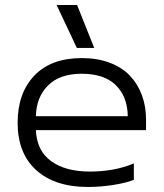

<svg xmlns="http://www.w3.org/2000/svg" viewBox="-20 -725 648 760"><path d="M284.2 -535.2 204.1 -705.1H285.2L353 -535.2ZM328.1 15.1Q197.3 15.1 123.5 -51.5Q49.8 -118.2 49.8 -238.8Q49.8 -356.4 116 -425.8Q182.1 -495.1 304.2 -495.1Q365.7 -495.1 414.6 -476.6Q463.4 -458 494.4 -425.3Q525.4 -392.6 541.7 -348.4Q558.1 -304.2 558.1 -252V-210H122.1Q125.5 -128.4 182.4 -87.2Q239.3 -45.9 335.9 -45.9Q432.6 -45.9 509.8 -78.1V-13.2Q479.5 -1 428.2 7.1Q377 15.1 328.1 15.1ZM122.1 -265.1H485.8Q484.4 -343.3 438.2 -388.2Q392.1 -433.1 303.2 -433.1Q216.3 -433.1 169.9 -386.5Q123.5 -339.8 122.1 -265.1Z"/></svg>

Font: Prompt Light
Style: Regular
Weight: 300
Designer: Katatrad Team
Foundry: CadsonDemak
Version: Version 1.000;PS 001.000;hotconv 1.0.88;makeotf.lib2.5.64775